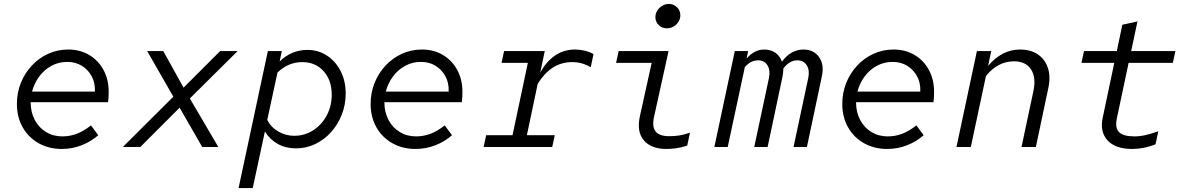

<svg xmlns="http://www.w3.org/2000/svg" viewBox="-20 -748 6040 977"><path d="M294 10Q229 10 177 -19Q125 -48 95.5 -100Q66 -152 66 -219Q66 -276 86 -326Q106 -376 142 -414.5Q178 -453 225.5 -474.5Q273 -496 327 -496Q387 -496 433.5 -468.5Q480 -441 506.5 -392.5Q533 -344 533 -281Q533 -268 532.5 -255Q532 -242 530 -228H136Q136 -177 157 -137.5Q178 -98 214.5 -76Q251 -54 297 -54Q335 -54 370 -67Q405 -80 443 -110L480 -60Q444 -28 396 -9Q348 10 294 10ZM143 -282H463Q465 -326 446.5 -360Q428 -394 396 -413.5Q364 -433 322 -433Q279 -433 242.5 -413.5Q206 -394 180.5 -360Q155 -326 143 -282Z M605 0 862 -256 729 -488H811L914 -302L1100 -488H1189L946 -247L1091 0H1009L894 -200L694 0Z M1194 209 1343 -488H1414L1403 -435Q1432 -464 1467.6 -479Q1503.3 -494 1544 -494Q1600 -494 1644 -465Q1688 -436 1713.5 -386Q1739 -336 1739 -272Q1739 -215 1719 -164.4Q1699 -113.7 1664.5 -75.4Q1630 -37 1584 -15Q1538 7 1486 7Q1434 7 1393.5 -15.5Q1353 -38 1328 -79L1266 209ZM1477 -57Q1530.5 -57 1573.9 -85.1Q1617.3 -113.2 1642.6 -160.6Q1668 -207.9 1668 -266Q1668 -340 1626.5 -386Q1585 -432 1518 -432Q1447 -432 1392 -379L1340 -138Q1358 -101 1395.9 -79Q1433.7 -57 1477 -57Z M2094 10Q2029 10 1977 -19Q1925 -48 1895.5 -100Q1866 -152 1866 -219Q1866 -276 1886 -326Q1906 -376 1942 -414.5Q1978 -453 2025.5 -474.5Q2073 -496 2127 -496Q2187 -496 2233.5 -468.5Q2280 -441 2306.5 -392.5Q2333 -344 2333 -281Q2333 -268 2332.5 -255Q2332 -242 2330 -228H1936Q1936 -177 1957 -137.5Q1978 -98 2014.5 -76Q2051 -54 2097 -54Q2135 -54 2170 -67Q2205 -80 2243 -110L2280 -60Q2244 -28 2196 -9Q2148 10 2094 10ZM1943 -282H2263Q2265 -326 2246.5 -360Q2228 -394 2196 -413.5Q2164 -433 2122 -433Q2079 -433 2042.5 -413.5Q2006 -394 1980.5 -360Q1955 -326 1943 -282Z M2441 0 2454 -60H2588L2666 -428H2532L2545 -488H2752L2729 -378Q2759 -434 2803.5 -465Q2848 -496 2907 -496Q2929 -496 2953.5 -490.5Q2978 -485 3000 -473L2986 -406Q2967 -417 2950.5 -422.5Q2934 -428 2919.5 -430Q2905 -432 2892 -432Q2836 -432 2792.5 -403.5Q2749 -375 2716 -321L2661 -60H2803L2790 0Z M3373 -604Q3348 -604 3331.5 -620.5Q3315 -637 3315 -661Q3315 -679 3324.5 -694Q3334 -709 3350 -718.5Q3366 -728 3384 -728Q3408 -728 3425 -711Q3442 -694 3442 -670Q3442 -653 3432.5 -637.5Q3423 -622 3407.5 -613Q3392 -604 3373 -604ZM3371 10Q3294 10 3256.5 -33.5Q3219 -77 3236 -156L3296 -428H3115L3128 -488H3382L3308 -153Q3297 -102 3316.5 -78.5Q3336 -55 3385 -55Q3411 -55 3435 -58.5Q3459 -62 3491 -73L3477 -7Q3446 3 3420 6.5Q3394 10 3371 10Z M3615 0 3719 -488H3787L3779 -450Q3819 -496 3868 -496Q3902 -496 3925.5 -479.5Q3949 -463 3959 -434Q3982 -466 4010 -481Q4038 -496 4068 -496Q4120 -496 4147.5 -458Q4175 -420 4162 -359L4086 0H4018L4093 -352Q4101 -391 4085 -416Q4069 -441 4038 -441Q3996 -441 3966 -399Q3966 -390 3965 -380Q3964 -370 3962 -359L3886 0H3818L3893 -352Q3901 -391 3885 -416Q3869 -441 3838 -441Q3818 -441 3801 -432Q3784 -423 3770 -406L3683 0Z M4494 10Q4429 10 4377 -19Q4325 -48 4295.5 -100Q4266 -152 4266 -219Q4266 -276 4286 -326Q4306 -376 4342 -414.5Q4378 -453 4425.5 -474.5Q4473 -496 4527 -496Q4587 -496 4633.5 -468.5Q4680 -441 4706.5 -392.5Q4733 -344 4733 -281Q4733 -268 4732.5 -255Q4732 -242 4730 -228H4336Q4336 -177 4357 -137.5Q4378 -98 4414.5 -76Q4451 -54 4497 -54Q4535 -54 4570 -67Q4605 -80 4643 -110L4680 -60Q4644 -28 4596 -9Q4548 10 4494 10ZM4343 -282H4663Q4665 -326 4646.5 -360Q4628 -394 4596 -413.5Q4564 -433 4522 -433Q4479 -433 4442.5 -413.5Q4406 -394 4380.5 -360Q4355 -326 4343 -282Z M4847 0 4951 -488H5024L5008 -413Q5043 -454 5083.5 -475Q5124 -496 5170 -496Q5225 -496 5261.5 -471Q5298 -446 5312.5 -401.5Q5327 -357 5314 -298L5251 0H5178L5239 -287Q5253 -355 5226 -395.5Q5199 -436 5140 -436Q5057 -436 4997 -361L4920 0Z M5741 10Q5656 10 5616 -33.5Q5576 -77 5591 -148L5650 -428H5483L5496 -488H5663L5691 -622L5768 -639L5736 -488H5961L5948 -428H5723L5663 -145Q5653 -96 5675 -75Q5697 -54 5752 -54Q5780 -54 5808.5 -60.5Q5837 -67 5874 -80L5860 -14Q5831 -2 5800.5 4Q5770 10 5741 10Z"/></svg>

Font: Red Hat Mono
Style: Italic
Weight: 300
Italic angle: -12°
Monospace: yes
Designer: Pentagram, MCKL
Foundry: Pentagram, MCKL
Version: Version 1.023